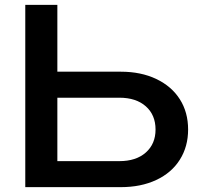

<svg xmlns="http://www.w3.org/2000/svg" viewBox="-20 -770 819 790"><path d="M84 -750H216V-48L157 -107H471Q540 -107 580 -142.5Q620 -178 620 -237Q620 -297 580 -332.5Q540 -368 471 -368H144V-475H477Q560 -475 623 -445Q686 -415 720 -361.5Q754 -308 754 -237Q754 -167 720 -113Q686 -59 623 -29.5Q560 0 477 0H84Z"/></svg>

Font: Unbounded Variable
Style: Regular
Weight: 400
Designer: Luke Prowse, Jean-Baptiste Morizot, Fátima Lázaro, Florian Runge
Foundry: NaN
Version: Version 1.600;FEAKit 1.0